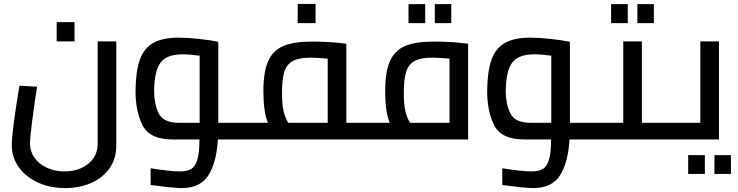

<svg xmlns="http://www.w3.org/2000/svg" viewBox="-20 -711 3763 979"><path d="M40 0ZM40 29Q40 -40 79 -274L169 -269Q154 -174 143.5 -90.5Q133 -7 133 21Q133 61 156 93.5Q179 126 219.5 144.5Q260 163 309 163Q381 163 429.5 124.5Q478 86 478 21V-500H573V32Q573 98 538.5 147Q504 196 444.5 222Q385 248 312 248Q235 248 173 219.5Q111 191 75.5 141Q40 91 40 29ZM269 -598H360V-500H269Z M1216 0H1091Q1084 118 1042.5 183Q1001 248 906 248Q864 248 748 232V147Q846 163 899 163Q933 163 954 151Q975 139 986 103.5Q997 68 997 0H860Q744 0 707.5 -71Q671 -142 671 -247Q672 -346 692.5 -405Q713 -464 760.5 -491.5Q808 -519 890 -519Q936 -519 995.5 -512.5Q1055 -506 1093 -498V-85H1216ZM891 -85H998V-427Q949 -434 911 -434Q830 -434 798.5 -391.5Q767 -349 766 -250Q766 -178 790 -131.5Q814 -85 891 -85Z M1216 0ZM1837 -85V0H1216V-85H1346Q1323 -142 1323 -245Q1323 -344 1347 -398.5Q1371 -453 1423.5 -476Q1476 -499 1570 -499Q1648 -499 1711 -492L1746 -488V-85ZM1450 -85H1651V-412Q1589 -417 1564 -417Q1504 -417 1473 -400Q1442 -383 1430 -345Q1418 -307 1418 -238Q1418 -173 1427 -139.5Q1436 -106 1450 -85ZM1498 -691H1589V-593H1498Z M1837 0ZM2367 -488V0H1837V-85H1967Q1944 -142 1944 -245Q1944 -344 1968 -398.5Q1992 -453 2044.5 -476Q2097 -499 2191 -499Q2269 -499 2332 -492ZM2071 -85H2272V-412Q2210 -417 2185 -417Q2125 -417 2094 -400Q2063 -383 2051 -345Q2039 -307 2039 -238Q2039 -173 2048 -139.5Q2057 -106 2071 -85ZM2063 -690H2148V-593H2063ZM2197 -690H2281V-593H2197Z M3009 0H2884Q2877 118 2835.5 183Q2794 248 2699 248Q2657 248 2541 232V147Q2639 163 2692 163Q2726 163 2747 151Q2768 139 2779 103.5Q2790 68 2790 0H2653Q2537 0 2500.5 -71Q2464 -142 2464 -247Q2465 -346 2485.5 -405Q2506 -464 2553.5 -491.5Q2601 -519 2683 -519Q2729 -519 2788.5 -512.5Q2848 -506 2886 -498V-85H3009ZM2684 -85H2791V-427Q2742 -434 2704 -434Q2623 -434 2591.5 -391.5Q2560 -349 2559 -250Q2559 -178 2583 -131.5Q2607 -85 2684 -85Z M3009 0ZM3402 -85V0H3009V-85H3158V-500H3253V-85ZM3096 -690H3181V-593H3096ZM3230 -690H3314V-593H3230Z M3402 0ZM3646 -500V0H3402V-85H3551V-500ZM3489 80H3574V176H3489ZM3623 80H3707V176H3623Z"/></svg>

Font: Cairo SemiBold
Style: Regular
Weight: 600
Designer: Mohamed Gaber, the designers of Titillium
Foundry: Kief Type Foundry
Version: Version 2.009; ttfautohint (v1.5.33-1714) -l 8 -r 50 -G 200 